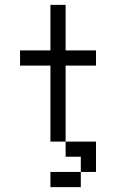

<svg xmlns="http://www.w3.org/2000/svg" viewBox="-20 -645 540 790"><path d="M375 -375V-437.5H250V-625H187.5V-437.5H62.5V-375H187.5V-62.5H250V0H312.5V62.5H187.5V125H312.5V62.5H375Q375 62.5 375 -62.5H250V-375Z"/></svg>

Font: CalcUnifontExMono
Style: Regular
Weight: 500
Version: Version 15.0.06